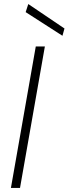

<svg xmlns="http://www.w3.org/2000/svg" viewBox="-20 -930 339 950"><path d="M34 0 157 -700H202L79 0ZM289 -753 107 -870 120 -910 299 -789Z"/></svg>

Font: DM Sans 16pt ExtraLight
Style: Italic
Weight: 250
Italic angle: -10°
Version: Version 4.004;gftools[0.9.30]